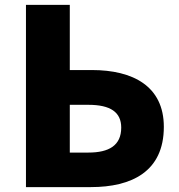

<svg xmlns="http://www.w3.org/2000/svg" viewBox="-20 -764 730 784"><path d="M86 0H351C517 0 649 -63 649 -246C649 -412 523 -478 355 -478H265V-744H86ZM265 -141V-336H341C431 -336 475 -306 475 -243C475 -170 425 -141 341 -141Z"/></svg>

Font: Noto Sans CJK KR Black
Style: Regular
Weight: 900
Designer: Ryoko NISHIZUKA (kana & ideographs); Paul D. Hunt (Latin, Greek & Cyrillic); Wenlong ZHANG (bopomofo); Sandoll Communica
Foundry: Adobe Systems Incorporated
Version: Version 1.004;PS 1.004;hotconv 1.0.82;makeotf.lib2.5.63406